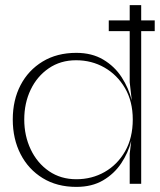

<svg xmlns="http://www.w3.org/2000/svg" viewBox="-20 -720 626 752"><path d="M279 12Q203 12 147 -22.5Q91 -57 60.5 -116.5Q30 -176 30 -252Q30 -328 60.5 -386.5Q91 -445 147 -479Q203 -513 279 -513Q340 -513 384.5 -486.5Q429 -460 456.5 -417.5Q484 -375 496 -327L488 -398V-598H406V-640H488V-700H533V-640H586V-598H533V0H488V-118L494 -168Q482 -121 454.5 -80Q427 -39 383.5 -13.5Q340 12 279 12ZM279 -18Q340 -18 390 -46.5Q440 -75 470 -127.5Q500 -180 500 -252Q500 -323 469.5 -375Q439 -427 389 -455.5Q339 -484 278 -484Q217 -484 171 -452.5Q125 -421 100 -368.5Q75 -316 75 -252Q75 -188 100.5 -134.5Q126 -81 172 -49.5Q218 -18 279 -18Z"/></svg>

Font: Panamera Light
Style: Regular
Weight: 300
Designer: Bastien Sozeau
Foundry: NBR — Bastien Sozeau
Version: Version 3.002; ttfautohint (v1.8.4.7-5d5b);gftools[0.9.33]